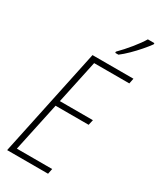

<svg xmlns="http://www.w3.org/2000/svg" viewBox="-235 -1023 910 1097"><g transform="rotate(30 219.5 -475.0)"><path d="M16 0 167 -714H437L430 -679H198L137 -393H355L347 -358H129L60 -35H293L286 0ZM273 -798Q308 -833 342.5 -875.5Q377 -918 396 -950H439V-942Q424 -921 399 -892Q374 -863 346 -835.5Q318 -808 294 -790H273Z"/></g></svg>

Font: Noto Sans Condensed ExtraLight
Style: Italic
Weight: 200
Width: 3
Italic angle: -12°
Designer: Monotype Design Team
Foundry: Monotype Imaging Inc.
Version: Version 2.013; ttfautohint (v1.8.4.7-5d5b)